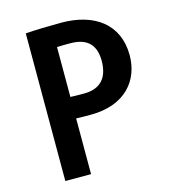

<svg xmlns="http://www.w3.org/2000/svg" viewBox="-102 -747 734 829"><g transform="rotate(-15 265.5 -332.5)"><path d="M268 -248C424 -248 497 -342 497 -453C497 -591 397 -665 247 -665C196 -665 128 -663 88 -660V0H203V-249C223 -248 245 -248 268 -248ZM263 -569C345 -569 374 -525 374 -461C374 -385 337 -344 265 -344C243 -344 222 -344 203 -345V-568C222 -569 242 -569 263 -569Z"/></g></svg>

Font: Quattrocento Sans
Style: Bold
Weight: 700
Designer: Pablo Impallari
Foundry: Pablo Impallari, Igino Marini, Brenda Gallo
Version: Version 2.000